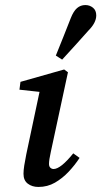

<svg xmlns="http://www.w3.org/2000/svg" viewBox="-20 -728 401 760"><path d="M73 -40Q73 -54 76 -73Q79 -92 84 -117L140 -381L158 -362L57 -373L61 -404L234 -453L249 -442L181 -126Q174 -95 174 -79Q174 -69 179.5 -64Q185 -59 192 -59Q220 -59 270 -121L295 -103Q276 -74 251.5 -48Q227 -22 197.5 -5Q168 12 132 12Q107 12 90 -1Q73 -14 73 -40ZM201 -508Q216 -545 231 -582.5Q246 -620 260 -656Q271 -684 285 -696Q299 -708 318 -708Q335 -708 348 -697.5Q361 -687 361 -667Q361 -638 330 -607Q304 -578 278.5 -549.5Q253 -521 226 -492Z"/></svg>

Font: Lisu Bosa
Style: Bold Italic
Weight: 700
Italic angle: -19°
Designer: David Morse, Annie Olsen, Victor Gaultney, Frank Grießhammer (Latin)
Foundry: SIL International
Version: Version 2.000